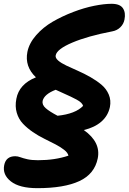

<svg xmlns="http://www.w3.org/2000/svg" viewBox="-44 -730 677 1010"><path d="M152.8 259.8Q58.6 259.8 13.4 224.4Q-31.7 189 -22 139.2Q-12.7 91.8 36.1 91.8Q49.3 91.8 63.5 97.2Q77.6 102.5 100.3 107.7Q123 112.8 155.8 112.8Q244.6 112.8 315.9 88.9Q313 73.7 293.9 58.6Q274.9 43.5 248 29.5Q221.2 15.6 189.5 0Q157.7 -15.6 128.4 -35.6Q99.1 -55.7 76.7 -79.3Q54.2 -103 44.2 -136.7Q34.2 -170.4 42 -210Q56.2 -287.6 145 -323.2Q85 -379.9 100.1 -457Q109.4 -502.9 146.2 -544.9Q183.1 -586.9 233.4 -616Q283.7 -645 341.3 -667Q398.9 -689 451.4 -699.5Q503.9 -710 543 -710Q586.9 -710 602.5 -686.8Q618.2 -663.6 610.8 -627Q606.4 -603.5 588.9 -586.4Q571.3 -569.3 545.9 -564.9Q418 -540.5 336.7 -506.1Q255.4 -471.7 249 -439Q246.1 -425.3 262 -411.6Q277.8 -397.9 305.2 -385Q332.5 -372.1 366 -357.4Q399.4 -342.8 431.9 -324.2Q464.4 -305.7 490 -284.2Q515.6 -262.7 528.3 -232.4Q541 -202.1 534.2 -167Q524.4 -121.1 489.3 -90.3Q454.1 -59.6 397 -45.9Q487.3 18.1 470.2 103Q453.6 185.5 373.3 222.7Q293 259.8 152.8 259.8ZM180.2 -199.2Q176.3 -178.7 196.5 -160.9Q216.8 -143.1 258.8 -121.1Q352.5 -130.9 393.1 -172.9Q391.1 -181.2 382.8 -189.5Q374.5 -197.8 358.6 -206.3Q342.8 -214.8 328.1 -221.7Q313.5 -228.5 289.1 -239.5Q264.6 -250.5 249 -257.8Q188.5 -234.4 180.2 -199.2Z"/></svg>

Font: Shantell Sans Normal
Style: Bold Italic
Weight: 700
Italic angle: -11.31°
Designer: Stephen Nixon, Anya Danilova, Shantell Martin
Foundry: Arrow Type
Version: Version 1.006;[559af2be0]